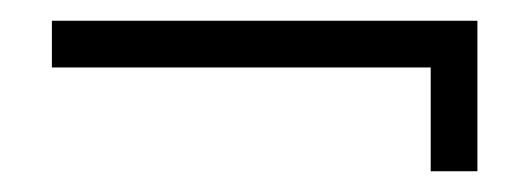

<svg xmlns="http://www.w3.org/2000/svg" viewBox="-20 -385 510 185"><path d="M395 -220V-320H30V-365H440V-220Z"/></svg>

Font: Yeseva One
Style: Regular
Weight: 400
Designer: Jovanny Lemonad
Foundry: Jovanny Lemonad
Version: Version 2.000